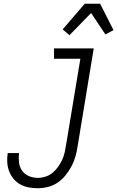

<svg xmlns="http://www.w3.org/2000/svg" viewBox="-20 -992 623 1020"><path d="M181 8Q156 8 132 3.5Q108 -1 87.5 -12.5Q67 -24 52 -42Q37 -60 28.5 -82.5Q20 -105 18.5 -129.5Q17 -154 21 -179H81Q78 -154 81 -129Q84 -104 97.5 -85Q111 -66 133.5 -56.5Q156 -47 181 -47Q201 -47 221.5 -53.5Q242 -60 259 -74Q276 -88 288.5 -105.5Q301 -123 310 -142.5Q319 -162 323.5 -182Q328 -202 331 -222L407 -680H267V-735H478L392 -213Q388 -186 380.5 -159.5Q373 -133 359.5 -108Q346 -83 328 -60.5Q310 -38 286.5 -22Q263 -6 235.5 1Q208 8 181 8ZM349 -805 313 -836 430 -972H512L583 -832L540 -809L464 -923Z"/></svg>

Font: Iosevka SS18 Light
Style: Italic
Weight: 300
Italic angle: -9°
Monospace: yes
Designer: Belleve Invis
Foundry: Belleve Invis
Version: Version 25.1.1; ttfautohint (v1.8.4)